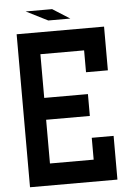

<svg xmlns="http://www.w3.org/2000/svg" viewBox="-64 -1047 753 1094"><g transform="rotate(-5 312.5 -500.0)"><path d="M437.5 -500V-375H187.5V-125H437.5V-250H562.5V0H62.5V-875H562.5V-625H437.5V-750H187.5V-500ZM375 -937.5H249L125 -1000H276.4Z"/></g></svg>

Font: Oldtimer
Style: Regular
Weight: 400
Designer: GGBotNet
Foundry: GGBotNet
Version: 1.00